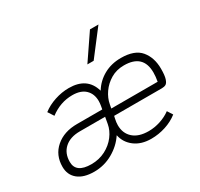

<svg xmlns="http://www.w3.org/2000/svg" viewBox="-154 -930 1186 1137"><g transform="rotate(-30 438.5 -361.5)"><path d="M36 -109Q36 -189 92 -237.5Q148 -286 237 -286H410L414 -308Q417 -325 417 -340Q417 -389 386.5 -418.5Q356 -448 298 -448Q216 -448 146 -395L120 -435Q156 -463 204.5 -479Q253 -495 301 -495Q426 -495 457 -388H458Q489 -438 540.5 -466.5Q592 -495 657 -495Q751 -495 791.5 -446Q832 -397 832 -321Q832 -275 824.5 -252.5Q817 -230 806 -224Q795 -218 779 -218H452L448 -200Q443 -177 443 -159Q443 -103 480 -70Q517 -37 585 -37Q625 -37 665 -50Q705 -63 736 -86L759 -50Q722 -21 674 -5.5Q626 10 576 10Q508 10 463.5 -23.5Q419 -57 408 -110H407Q372 -57 313 -23.5Q254 10 186 10Q114 10 75 -22Q36 -54 36 -109ZM776 -264Q782 -296 782 -324Q782 -448 651 -448Q600 -448 560.5 -424.5Q521 -401 496 -365Q471 -329 464 -290L459 -264ZM395 -195 403 -240H230Q164 -240 126 -206Q88 -172 88 -113Q88 -37 193 -37Q246 -37 289.5 -59.5Q333 -82 360.5 -118.5Q388 -155 395 -195ZM584 -733H642L510 -561H467Z"/></g></svg>

Font: Niramit ExtraLight
Style: Italic
Weight: 200
Italic angle: -10°
Designer: Katatrad Aksorn Co.,Ltd.
Foundry: Cadson Demak Co.,Ltd.
Version: Version 1.000; ttfautohint (v1.6)